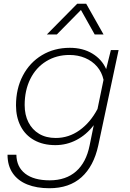

<svg xmlns="http://www.w3.org/2000/svg" viewBox="-20 -810 690 1020"><path d="M569 -544H610L502 -37Q478 73 413 131.5Q348 190 242 190Q175 190 125 170Q75 150 47.5 110Q20 70 20 12H67Q68 77 114 112.5Q160 148 244 148Q330 148 384 100.5Q438 53 456 -37L478 -145Q439 -94 386.5 -66.5Q334 -39 274 -39Q209 -39 161.5 -65.5Q114 -92 89.5 -140Q65 -188 65 -250Q65 -339 101.5 -408.5Q138 -478 203 -517Q268 -556 351 -556Q420 -556 470.5 -525.5Q521 -495 544 -443ZM276 -77Q345 -77 402.5 -118Q460 -159 498 -231L530 -386Q521 -427 495.5 -456.5Q470 -486 432 -502Q394 -518 349 -518Q280 -518 225.5 -484.5Q171 -451 141 -390.5Q111 -330 111 -252Q111 -200 131 -160.5Q151 -121 188 -99Q225 -77 276 -77ZM390 -790H438L530 -627H483L410 -757L282 -627H229Z"/></svg>

Font: Azeret Mono Thin
Style: Italic
Weight: 100
Italic angle: -12°
Designer: Martin Vácha
Foundry: Displaay
Version: Version 1.000; Glyphs 3.0.3, build 3074